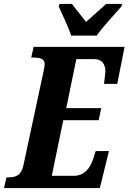

<svg xmlns="http://www.w3.org/2000/svg" viewBox="-40 -951 650 971"><path d="M320 -771H449C482 -818 541 -880 574 -918L577 -931H497C474 -910 425 -867 395 -840C376 -867 339 -909 324 -931H261L257 -918C274 -880 307 -812 320 -771ZM-20 0H465L511 -187H444L430 -144C415 -100 386 -62 335 -62H222L280 -343H459L472 -404H295L346 -652H437C477 -652 493 -624 493 -590C493 -582 487 -536 486 -527H553L590 -714H130L118 -660H128C163 -660 186 -654 186 -626C186 -617 183 -603 180 -589L78 -113C67 -63 38 -54 3 -54H-7Z"/></svg>

Font: Noto Serif Condensed Extra
Style: Italic
Weight: 800
Width: 3
Italic angle: -12°
Designer: Monotype Design Team
Foundry: Monotype Imaging Inc.
Version: Version 1.901